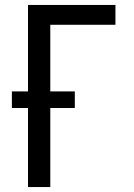

<svg xmlns="http://www.w3.org/2000/svg" viewBox="-20 -755 540 775"><path d="M93 0V-319H28V-386H93V-735H446V-655H183V-386H282V-319H183V0Z"/></svg>

Font: Iosevka SS18 Medium
Style: Regular
Weight: 500
Monospace: yes
Designer: Belleve Invis
Foundry: Belleve Invis
Version: Version 25.1.1; ttfautohint (v1.8.4)